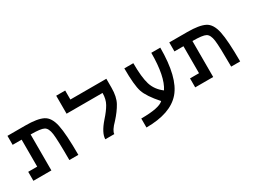

<svg xmlns="http://www.w3.org/2000/svg" viewBox="-45 -1469 3090 2312"><g transform="rotate(-30 1500.0 -312.5)"><path d="M0 -625H250Q414.1 -625 492.2 -585.9Q570.3 -546.9 597.7 -418Q625 -289.1 625 0H500Q500 -281.2 488.3 -367.2Q476.6 -453.1 433.6 -476.6Q390.6 -500 250 -500V0H0V-125H125V-500H0Z M875 -750V-625H1375V-500Q1375 -375 1332 -296.9Q1289.1 -218.8 1210.9 -132.8Q1125 -46.9 1125 0H1000Q1000 -85.9 1109.4 -210.9Q1179.7 -289.1 1214.8 -351.6Q1250 -414.1 1250 -500H750V-625V-750Z M2125 -625Q2125 -210.9 1980.5 -43Q1835.9 125 1500 125V0Q1750 0 1812.5 -62.5Q1687.5 -203.1 1656.2 -296.9Q1625 -390.6 1625 -625H1750Q1750 -429.7 1781.2 -328.1Q1812.5 -226.6 1906.2 -156.2Q2000 -296.9 2000 -625Z M2250 -625H2500Q2664.1 -625 2742.2 -585.9Q2820.3 -546.9 2847.7 -418Q2875 -289.1 2875 0H2750Q2750 -281.2 2738.3 -367.2Q2726.6 -453.1 2683.6 -476.6Q2640.6 -500 2500 -500V0H2250V-125H2375V-500H2250Z"/></g></svg>

Font: CraftyPE
Style: Regular
Weight: 400
Designer: Erek Butcher
Foundry: Haunted Coop
Version: Version 0.018;April 4, 2024;FontCreator 15.0.0.2962 64-bit